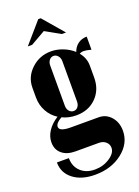

<svg xmlns="http://www.w3.org/2000/svg" viewBox="-161 -752 719 995"><g transform="rotate(-20 199.0 -254.5)"><path d="M84 -569.8 183.1 -684.1H196.8L294.9 -569.8H272L189 -616.2L107.9 -569.8ZM186 174.8Q110.8 174.8 65.4 139.6Q20 104.5 20 46.9H85.9Q85.9 92.8 115.5 120.8Q145 148.9 193.8 148.9Q239.3 148.9 275.6 125Q312 101.1 312 71.8Q312 52.2 297.1 39.1Q282.2 25.9 259.8 25.9H129.9Q83.5 25.9 56.2 2.9Q28.8 -20 28.8 -60.1Q28.8 -92.3 48.3 -122.1Q67.9 -151.9 104 -174.8Q70.3 -196.3 51.8 -231Q33.2 -265.6 33.2 -306.2V-359.9Q33.2 -419.9 78.6 -462.4Q124 -504.9 187 -504.9Q219.7 -504.9 252.4 -492.2Q285.2 -479.5 310.1 -457Q319.3 -483.4 339.8 -498.3Q360.4 -513.2 388.2 -513.2V-440.9Q361.8 -448.2 347.2 -448.2Q334 -448.2 324.2 -441.9Q352.1 -408.2 352.1 -366.2V-300.8Q352.1 -233.4 309.3 -190.7Q266.6 -147.9 199.2 -147.9Q157.2 -147.9 122.1 -165Q86.9 -145.5 86.9 -125Q86.9 -99.1 150.9 -99.1H303.2Q343.8 -99.1 370.8 -68.4Q397.9 -37.6 397.9 8.8Q397.9 78.6 336.7 126.7Q275.4 174.8 186 174.8ZM159.2 -214.8Q159.2 -197.3 168.9 -185.5Q178.7 -173.8 193.8 -173.8Q208 -173.8 217 -185.3Q226.1 -196.8 226.1 -214.8V-437Q226.1 -454.1 216.1 -466.1Q206.1 -478 191.9 -478Q177.7 -478 168.5 -466.3Q159.2 -454.6 159.2 -437Z"/></g></svg>

Font: Moniqa Black Heading
Style: Regular
Weight: 900
Designer: Rajesh Rajput
Foundry: Rajesh Rajput
Version: Version 1.000